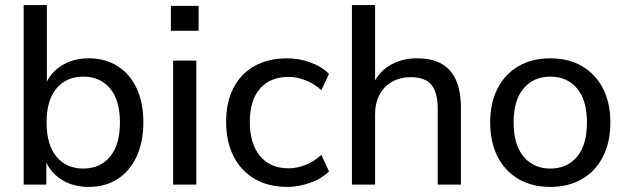

<svg xmlns="http://www.w3.org/2000/svg" viewBox="-20 -725 2461 754"><path d="M328 9Q262 9 215 -24Q168 -57 152 -113H162V0H73V-705H164V-377H153Q169 -431 216 -463.5Q263 -496 328 -496Q393 -496 441.5 -465.5Q490 -435 516.5 -378.5Q543 -322 543 -244Q543 -167 516 -109.5Q489 -52 441 -21.5Q393 9 328 9ZM307 -63Q373 -63 412 -109.5Q451 -156 451 -244Q451 -332 412 -378Q373 -424 307 -424Q241 -424 202 -378Q163 -332 163 -244Q163 -156 202 -109.5Q241 -63 307 -63Z M651 -604V-702H760V-604ZM660 0V-487H751V0Z M1108 9Q1034 9 980 -22.5Q926 -54 897 -111.5Q868 -169 868 -247Q868 -324 897 -380Q926 -436 980 -466Q1034 -496 1108 -496Q1154 -496 1198.5 -480Q1243 -464 1272 -435L1242 -371Q1213 -397 1179 -410Q1145 -423 1114 -423Q1041 -423 1001 -377Q961 -331 961 -246Q961 -161 1001 -112.5Q1041 -64 1114 -64Q1145 -64 1179 -77Q1213 -90 1242 -117L1272 -52Q1243 -23 1197.5 -7Q1152 9 1108 9Z M1362 0V-705H1453V-381H1440Q1461 -438 1508.5 -467Q1556 -496 1617 -496Q1676 -496 1714 -474.5Q1752 -453 1771 -410Q1790 -367 1790 -302V0H1699V-297Q1699 -340 1688 -368Q1677 -396 1653.5 -409Q1630 -422 1594 -422Q1552 -422 1520 -404Q1488 -386 1470.5 -353Q1453 -320 1453 -276V0Z M2141 9Q2069 9 2016 -22Q1963 -53 1934 -110Q1905 -167 1905 -244Q1905 -321 1934 -377.5Q1963 -434 2016 -465Q2069 -496 2141 -496Q2213 -496 2266 -465Q2319 -434 2348 -377.5Q2377 -321 2377 -244Q2377 -167 2348 -110Q2319 -53 2266 -22Q2213 9 2141 9ZM2141 -63Q2207 -63 2246 -109.5Q2285 -156 2285 -244Q2285 -332 2246 -378Q2207 -424 2141 -424Q2076 -424 2036.5 -378Q1997 -332 1997 -244Q1997 -156 2036.5 -109.5Q2076 -63 2141 -63Z"/></svg>

Font: Nunito Sans 12pt ExtraLight 12pt Medium
Style: Regular
Weight: 500
Version: Version 3.101;gftools[0.9.27]